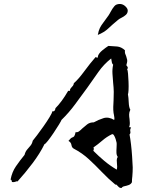

<svg xmlns="http://www.w3.org/2000/svg" viewBox="-20 -918 804 962"><path d="M645 -79Q645 -68 644.5 -57Q644 -46 643 -34Q642 -27 641.5 -20Q641 -13 641 -5Q636 5 625 9Q614 13 603.5 15Q593 17 589 24Q581 24 576.5 20.5Q572 17 569 13Q567 10 564.5 8Q562 6 558 7Q523 -22 491 -55.5Q459 -89 425.5 -120Q392 -151 350 -173Q340 -178 338 -191.5Q336 -205 323 -212Q335 -227 341.5 -229Q348 -231 351.5 -235Q355 -239 359 -256Q368 -254 376 -260Q384 -266 393 -275Q404 -285 417 -295Q430 -305 450 -305Q473 -318 498.5 -326Q524 -334 552 -317Q554 -322 553 -328.5Q552 -335 551 -342Q549 -349 549 -352Q547 -367 547.5 -383Q548 -399 549 -414Q549 -425 549.5 -436Q550 -447 550 -458Q550 -469 549 -480Q548 -491 547 -502Q545 -525 543.5 -548.5Q542 -572 547 -594Q541 -599 540 -608.5Q539 -618 537 -625Q500 -596 473 -557.5Q446 -519 417 -478Q387 -437 356 -395Q325 -353 288 -317Q287 -313 275.5 -294Q264 -275 248.5 -252Q233 -229 220 -212.5Q207 -196 203 -196Q180 -149 143 -100Q106 -51 68 -9Q64 -10 61 -9Q58 -8 56 -7Q52 -6 48.5 -5.5Q45 -5 40 -6Q38 -11 38 -14Q38 -17 33 -18Q40 -56 60 -85Q80 -114 103 -142Q107 -158 115.5 -168Q124 -178 132.5 -188Q141 -198 144 -213Q151 -221 166 -241Q181 -261 198 -285Q215 -309 228 -330.5Q241 -352 243 -361Q251 -358 255 -366Q259 -374 257 -375Q290 -408 321 -462Q324 -464 328 -463Q330 -463 331 -463Q330 -469 332.5 -473Q335 -477 338 -480Q342 -484 345.5 -488.5Q349 -493 350 -501Q373 -521 402 -560.5Q431 -600 459 -632Q460 -632 462 -631Q465 -629 468 -629Q471 -629 471 -638Q476 -652 492.5 -665.5Q509 -679 523 -688Q546 -687 567 -685Q588 -683 606 -666Q605 -656 607 -649.5Q609 -643 612 -637Q615 -629 617 -619Q619 -609 613 -591Q617 -587 619.5 -582Q622 -577 617 -570Q620 -567 621.5 -549Q623 -531 624 -508Q625 -485 624 -466.5Q623 -448 621 -446Q624 -430 625 -405Q626 -380 633 -368Q627 -356 627 -344.5Q627 -333 629 -322Q630 -312 630.5 -301.5Q631 -291 627 -281Q628 -281 630.5 -280.5Q633 -280 637 -279Q633 -273 632.5 -268.5Q632 -264 633 -260Q634 -256 633.5 -252.5Q633 -249 629 -244Q633 -224 636.5 -194Q640 -164 642 -133Q644 -102 645 -79ZM570 -132Q564 -140 563.5 -152.5Q563 -165 564 -177Q564 -184 564.5 -191Q565 -198 564 -204Q563 -210 559.5 -221Q556 -232 551 -240Q546 -248 540 -245Q515 -233 493 -214Q471 -195 448 -179Q452 -173 448 -164V-162Q474 -136 502.5 -112Q531 -88 565 -68Q567 -76 567 -83.5Q567 -91 566 -98Q565 -107 565 -115.5Q565 -124 570 -132ZM470 -743Q474 -765 480.5 -778Q487 -791 497.5 -804.5Q508 -818 524 -841Q527 -845 529.5 -850Q532 -855 535 -860Q543 -875 553 -887Q563 -899 583 -898Q597 -897 608.5 -886Q620 -875 620 -865Q620 -852 610.5 -843.5Q601 -835 589.5 -829.5Q578 -824 571 -818Q541 -793 521.5 -774.5Q502 -756 470 -743Z"/></svg>

Font: Yuji Boku
Style: Regular
Weight: 400
Designer: Kataoka Yuji
Foundry: Kinuta Font Factory
Version: Version 3.002